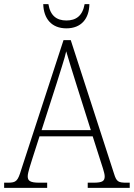

<svg xmlns="http://www.w3.org/2000/svg" viewBox="-22 -908 647 928"><path d="M299 -771C371 -771 409 -818 410 -888H387C377 -831 345 -809 299 -809C252 -809 221 -832 212 -888H187C189 -818 227 -771 299 -771ZM-2 0H206V-25H168C122 -25 112 -35 112 -56C112 -75 128 -119 134 -140L169 -249H426L463 -133C469 -113 484 -73 484 -56C484 -34 475 -25 430 -25H402V0H605V-25H590C549 -25 541 -30 529 -69L320 -714H285L81 -89C64 -33 57 -25 16 -25H-2ZM179 -279 252 -506C267 -557 291 -625 298 -660C310 -620 329 -556 349 -494L417 -279Z"/></svg>

Font: Noto Serif Thai SemiCondensed ExtraLight
Style: Regular
Weight: 200
Width: 4
Designer: Monotype Design Team
Foundry: Monotype Imaging Inc.
Version: Version 2.002